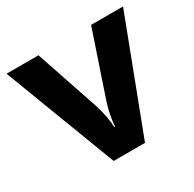

<svg xmlns="http://www.w3.org/2000/svg" viewBox="-126 -679 820 812"><g transform="rotate(-30 284.5 -273.0)"><path d="M208 0 0 -546H156L261 -235Q270 -207 275.5 -177Q281 -147 282 -123H286Q289 -177 308 -235L413 -546H569L361 0Z"/></g></svg>

Font: Noto Sans Ol Chiki
Style: Bold
Weight: 700
Designer: Monotype Design Team, Lewis McGuffie
Foundry: Monotype Imaging Inc.
Version: Version 2.003; ttfautohint (v1.8.4.7-5d5b)